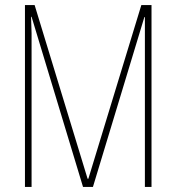

<svg xmlns="http://www.w3.org/2000/svg" viewBox="-20 -734 692 754"><path d="M306 0 104 -668H102Q104 -622 104 -604Q104 -586 104 -579V0H78V-714H116L324 -32H327L535 -714H575V0H549V-667H547L345 0Z"/></svg>

Font: Noto Sans ExtraCondensed Thin
Style: Regular
Weight: 100
Width: 2
Designer: Monotype Design Team
Foundry: Monotype Imaging Inc.
Version: Version 2.013; ttfautohint (v1.8.4.7-5d5b)